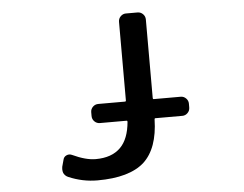

<svg xmlns="http://www.w3.org/2000/svg" viewBox="-52 -818 1104 870"><g transform="rotate(-5 500.0 -383.0)"><path d="M390.6 -269.5Q376 -269.5 365.7 -279.8Q355.5 -290 355.5 -304.7V-322.3Q355.5 -335.9 365.7 -346.2Q376 -356.4 390.6 -356.4H511.7Q516.6 -356.4 516.6 -361.3V-718.8Q516.6 -733.4 526.9 -743.7Q537.1 -753.9 550.8 -753.9H603.5Q618.2 -753.9 628.4 -743.7Q638.7 -733.4 638.7 -718.8V-361.3Q638.7 -356.4 642.6 -356.4H765.6Q779.3 -356.4 789.6 -346.2Q799.8 -335.9 799.8 -322.3V-304.7Q799.8 -290 789.6 -279.8Q779.3 -269.5 765.6 -269.5H642.6Q638.7 -269.5 638.7 -264.6Q635.7 -132.8 570.3 -72.3Q502.9 -11.7 357.4 -11.7Q289.1 -11.7 225.6 -39.1Q211.9 -44.9 205.1 -58.6Q202.1 -66.4 202.1 -76.2Q202.1 -81.1 203.1 -86.9L211.9 -119.1Q214.8 -131.8 227.1 -137.2Q239.3 -142.6 252 -136.7Q312.5 -108.4 357.4 -108.4Q430.7 -108.4 470.7 -148.4Q508.8 -186.5 515.6 -264.6Q515.6 -269.5 511.7 -269.5Z"/></g></svg>

Font: Gen Jyuu Gothic L Monospace Medium
Style: Regular
Weight: 500
Designer: [Source Han Sans]
Ryoko NISHIZUKA  (kana & ideographs); Paul D. Hunt (Latin, Greek & Cyrillic); Wenlong ZHANG  (bopomofo
Version: Version 1.002.20150607